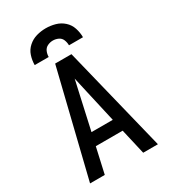

<svg xmlns="http://www.w3.org/2000/svg" viewBox="-226 -1057 1028 1164"><g transform="rotate(-30 288.0 -474.5)"><path d="M51 0H154L194 -178H382L423 0H526L345 -735H231ZM214 -265 264 -490Q270 -517 276 -543.5Q282 -570 288 -597Q294 -570 300 -543.5Q306 -517 312 -490L363 -265ZM119 -789H217Q217 -809 225 -827.5Q233 -846 251 -854.5Q269 -863 288 -863Q308 -863 326 -854.5Q344 -846 351.5 -827.5Q359 -809 359 -789H457Q457 -822 446.5 -854Q436 -886 411 -908.5Q386 -931 353.5 -940Q321 -949 288 -949Q255 -949 223 -940Q191 -931 165.5 -908.5Q140 -886 129.5 -854Q119 -822 119 -789Z"/></g></svg>

Font: Iosevka Sparkle Medium
Style: Regular
Weight: 500
Designer: Belleve Invis
Foundry: Belleve Invis
Version: Version 4.5.0; ttfautohint (v1.8.3)